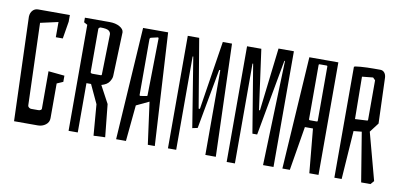

<svg xmlns="http://www.w3.org/2000/svg" viewBox="-70 -952 2493 1193"><g transform="rotate(10 1176.0 -355.0)"><path d="M282 -277V-58Q282 -32 261 -16Q240 0 212 0H62L40 -656Q41 -680 54.5 -695Q68 -710 89 -710H289V-668L271 -559H227V-655L115 -630L132 -112Q132 -105 139 -99.5Q146 -94 153 -94H199Q206 -94 212.5 -97.5Q219 -101 219 -106V-343L321 -333V-294Z M464 0H406V-669L384 -681V-710H540Q578 -710 603.5 -695.5Q629 -681 630 -661L620 -384Q620 -369 606.5 -347.5Q593 -326 557 -316L616 -206L637 0L564 3L548 -193L493 -311H464ZM490 -375H543Q549 -375 549 -381L555 -634Q555 -648 542.5 -657.5Q530 -667 490 -667Q478 -663 478 -655V-383Q478 -380 481.5 -377.5Q485 -375 490 -375Z M950 0H906L870 -266L790 -228L768 0H706L751 -710H909ZM851 -668 808 -658Q802 -655 802 -648V-296Q802 -291 808 -291L845 -297Q851 -297 851 -303L857 -662Q857 -668 851 -668Z M1033 0V-710H1105L1178 -276H1186L1254 -710H1312L1335 0H1269V-535H1262L1193 -157L1160 -150L1089 -589H1085V0Z M1407 20V-710H1497L1549 -332H1555L1602 -730H1699V0H1633L1655 -661H1651L1564 -181H1534L1463 -610H1459V20Z M1983 0H1925L1899 -278H1848L1802 0H1755L1800 -710H1983ZM1914 -678H1871Q1865 -678 1865 -672V-330Q1865 -325 1871 -325H1914Q1920 -325 1920 -331V-672Q1920 -678 1914 -678Z M2205 -710H2248Q2264 -710 2274 -698Q2284 -686 2285 -667L2295 -379L2250 -320L2330 -22L2311 0H2252L2201 -311L2150 -306L2129 0H2083V-699Q2083 -704 2124 -707Q2165 -710 2205 -710ZM2221 -385Q2227 -385 2227 -391V-640L2212 -655L2143 -648L2146 -381Z"/></g></svg>

Font: Bahiana
Style: Regular
Weight: 400
Designer: Pablo Cosgaya & Dani Raskovsky
Foundry: Pablo Cosgaya & Dani Raskovsky
Version: Version 1.005